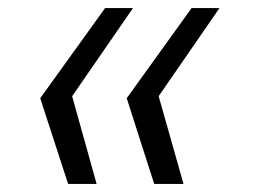

<svg xmlns="http://www.w3.org/2000/svg" viewBox="-20 -513 640 475"><path d="M148.5 -58 79.5 -270 240 -493H309L158.5 -275L219 -58ZM361.5 -58 293.5 -270 454 -493H523L372.5 -275L434 -58Z"/></svg>

Font: JuliaMono Light
Style: Italic
Weight: 300
Italic angle: -9°
Monospace: yes
Designer: cormullion
Foundry: corm
Version: Version 0.054; ttfautohint (v1.8.4)